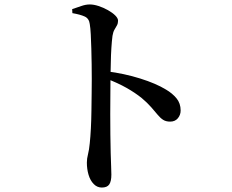

<svg xmlns="http://www.w3.org/2000/svg" viewBox="-20 -796 1040 862"><path d="M437 46Q416 46 400.5 30Q385 14 377.5 -11.5Q370 -37 370 -66Q370 -84 375 -103Q380 -122 383 -153Q386 -181 388 -219.5Q390 -258 390.5 -299.5Q391 -341 391.5 -378.5Q392 -416 392 -441Q392 -472 391.5 -507.5Q391 -543 390 -577.5Q389 -612 387.5 -641.5Q386 -671 383 -688Q380 -713 360 -722Q340 -731 305 -737L304 -755Q325 -762 345 -769Q365 -776 383 -776Q401 -776 422.5 -769Q444 -762 464.5 -750.5Q485 -739 497.5 -726.5Q510 -714 510 -703Q510 -691 505 -682Q500 -673 494 -663Q488 -653 485 -635Q482 -611 480 -580Q478 -549 477.5 -515Q477 -481 476 -449Q476 -416 475.5 -373.5Q475 -331 475 -283.5Q475 -236 475.5 -191Q476 -146 477 -108Q478 -72 479 -48Q480 -24 480 -12Q480 18 470.5 32Q461 46 437 46ZM744 -250Q725 -250 712.5 -258Q700 -266 688 -280.5Q676 -295 659 -314.5Q642 -334 616 -356Q586 -380 548 -401.5Q510 -423 458 -443V-476Q538 -466 609.5 -443.5Q681 -421 725 -394Q754 -377 772.5 -354.5Q791 -332 791 -300Q791 -280 778.5 -265Q766 -250 744 -250Z"/></svg>

Font: Noto Serif HK ExtraLight SemiBold
Style: Regular
Weight: 600
Version: Version 2.002-H1;hotconv 1.1.0;makeotfexe 2.6.0